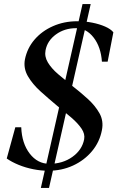

<svg xmlns="http://www.w3.org/2000/svg" viewBox="-20 -820 600 940"><path d="M180 100 384 -800H424L220 100ZM216 16Q181 16 143 8.5Q105 1 71 -13Q37 -27 13 -44L55 -197H84Q87 -118 125.5 -68Q164 -18 222 -18Q287 -18 334.5 -52Q382 -86 392 -138Q397 -164 379 -190.5Q361 -217 329 -244.5Q297 -272 261 -301Q219 -336 179 -372Q139 -408 116.5 -447Q94 -486 102 -529Q113 -584 149 -626Q185 -668 239.5 -692Q294 -716 358 -716Q397 -716 432 -709Q467 -702 494.5 -690Q522 -678 535 -662L507 -518H479Q474 -590 438.5 -636Q403 -682 352 -682Q296 -682 254 -651.5Q212 -621 203 -574Q197 -543 214.5 -514Q232 -485 264 -457.5Q296 -430 332 -401Q372 -370 409 -336.5Q446 -303 467 -265.5Q488 -228 479 -183Q468 -125 430.5 -80Q393 -35 337.5 -9.5Q282 16 216 16Z"/></svg>

Font: Wittgenstein
Style: Italic
Weight: 400
Italic angle: -11°
Designer: Jörg Drees
Foundry: Jörg Drees
Version: Version 1.500